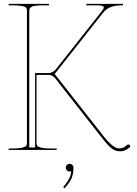

<svg xmlns="http://www.w3.org/2000/svg" viewBox="-20 -780 712 999"><path d="M362.3 92.3Q362.3 125 351.8 148.7Q341.3 172.4 315.9 199.7L308.6 192.9Q350.1 147.5 350.1 110.8H349.6Q346.7 112.3 342.3 112.3Q334 112.3 328.1 106.4Q322.3 100.6 322.3 92.3Q322.3 84 328.1 78.1Q334 72.3 342.3 72.3Q350.6 72.3 356.4 78.1Q362.3 84 362.3 92.3ZM169.9 -390.1V-35.2Q169.9 -26.4 174.1 -21Q178.2 -15.6 195.6 -11.5Q212.9 -7.3 245.1 -7.3H274.9V0H24.9V-7.3H44.9Q77.1 -7.3 94.5 -11.5Q111.8 -15.6 116 -21Q120.1 -26.4 120.1 -35.2V-727.5Q120.1 -735.8 115.5 -740.7Q110.8 -745.6 93.5 -749Q76.2 -752.4 44.9 -752.4H24.9V-759.8H234.9V-752.4H207.5Q162.1 -752.4 147.5 -746.1Q132.8 -739.7 132.3 -726.6V-12.7H162.6V-399.9H235.8Q243.7 -399.9 254.2 -405.8Q264.6 -411.6 270 -418.5L508.3 -720.2Q520 -734.9 520 -741.2Q520 -752.4 483.9 -752.4H429.2V-759.8H620.1V-752.4H612.3Q546.9 -752.4 516.6 -713.9L264.6 -395L519 -71.3Q569.3 -7.8 599.6 -7.8Q612.8 -7.8 620.8 -11.7Q628.9 -15.6 641.6 -25.9Q645 -28.3 647.9 -28.3Q651.9 -28.3 654.8 -25.6Q657.7 -22.9 657.7 -19Q657.7 -14.6 652.8 -11.2Q629.4 7.3 605.5 7.3Q579.6 7.3 560.3 -8.1Q541 -23.4 508.3 -65.4L267.6 -372.1Q263.2 -378.4 253.4 -384.3Q243.7 -390.1 235.8 -390.1Z"/></svg>

Font: ZnikomitNo25
Style: Regular
Weight: 100
Designer: gluk
Foundry: gluk
Version: Version 0.56